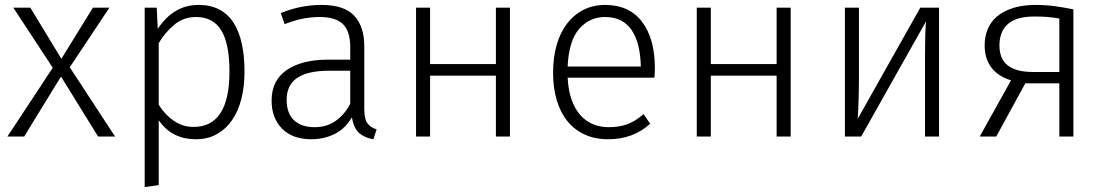

<svg xmlns="http://www.w3.org/2000/svg" viewBox="-20 -554 4485 779"><path d="M226 -241 78 0H10L194 -279L34 -523H103L228 -317H230L357 -523H424L263 -281L447 0H378L229 -241Z M620 -437Q652 -485 693 -509.5Q734 -534 786 -534Q834 -534 869.5 -515.5Q905 -497 927.5 -462Q950 -427 961 -377Q972 -327 972 -264Q972 -202 959 -151.5Q946 -101 920.5 -65Q895 -29 858.5 -9Q822 11 774 11Q728 11 690.5 -7Q653 -25 624 -66V197L567 205V-523H616ZM624 -129Q648 -90 684.5 -64.5Q721 -39 765 -39Q911 -39 911 -264Q911 -376 878 -430.5Q845 -485 775 -485Q725 -485 687.5 -454Q650 -423 624 -379Z M1408 -78Q1380 -31 1337 -10Q1294 11 1243 11Q1167 11 1124.5 -32Q1082 -75 1082 -146Q1082 -228 1143.5 -270Q1205 -312 1311 -312H1401V-364Q1401 -426 1372 -455.5Q1343 -485 1276 -485Q1247 -485 1212.5 -479Q1178 -473 1135 -456L1119 -501Q1167 -520 1207 -527Q1247 -534 1284 -534Q1377 -534 1417.5 -490Q1458 -446 1458 -367V-114Q1458 -71 1470.5 -54Q1483 -37 1508 -29L1495 11Q1460 5 1438 -13.5Q1416 -32 1408 -77ZM1401 -267H1314Q1229 -267 1186 -238Q1143 -209 1143 -149Q1143 -95 1172.5 -66.5Q1202 -38 1257 -38Q1306 -38 1342.5 -64Q1379 -90 1401 -133Z M1992 0V-247H1725V0H1668V-523H1725V-294H1992V-523H2049V0Z M2283 -239Q2286 -186 2299.5 -148.5Q2313 -111 2335.5 -86Q2358 -61 2387.5 -49.5Q2417 -38 2450 -38Q2492 -38 2525 -50Q2558 -62 2591 -91L2618 -52Q2549 11 2448 11Q2394 11 2352.5 -8Q2311 -27 2282.5 -62Q2254 -97 2239 -147Q2224 -197 2224 -259Q2224 -321 2238.5 -371.5Q2253 -422 2280.5 -458Q2308 -494 2347 -514Q2386 -534 2435 -534Q2533 -534 2585 -465.5Q2637 -397 2637 -277Q2637 -268 2636.5 -257.5Q2636 -247 2635 -239ZM2435 -485Q2372 -485 2330 -437Q2288 -389 2283 -284H2580Q2578 -381 2542 -433Q2506 -485 2435 -485Z M3131 0V-247H2864V0H2807V-523H2864V-294H3131V-523H3188V0Z M3790 -523V0H3733V-326Q3733 -376 3734 -408.5Q3735 -441 3737 -467L3474 0H3408V-523H3465V-231Q3465 -214 3464.5 -192Q3464 -170 3463.5 -147.5Q3463 -125 3462 -105Q3461 -85 3460 -72L3714 -523Z M4082 -228Q4028 -245 4001.5 -281Q3975 -317 3975 -370Q3975 -406 3987.5 -436Q4000 -466 4025.5 -487.5Q4051 -509 4090 -521.5Q4129 -534 4182 -534Q4223 -534 4259.5 -529Q4296 -524 4335 -516V0H4278V-216H4140L4022 0H3955ZM4278 -479Q4247 -484 4225 -485.5Q4203 -487 4177 -487Q4138 -487 4110.5 -478.5Q4083 -470 4066.5 -454Q4050 -438 4042.5 -416.5Q4035 -395 4035 -370Q4035 -314 4069.5 -288Q4104 -262 4170 -262H4278Z"/></svg>

Font: Jldddboxgfspflltxgxzjzlszac
Style: Regular
Weight: 300
Designer: Carrois Corporate & Edenspiekermann
Foundry: Carrois Corporate GbR & Edenspiekermann AG
Version: Version 2.001